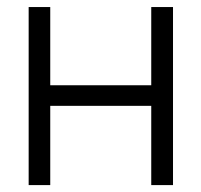

<svg xmlns="http://www.w3.org/2000/svg" viewBox="-20 -536 583 556"><path d="M125.5 -515.6V-289.1H418V-515.6H481V0H418V-229.5H125.5V0H63V-515.6Z"/></svg>

Font: Inter Display Light
Style: Regular
Weight: 300
Designer: Rasmus Andersson
Foundry: rsms
Version: Version 4.000;git-a52131595